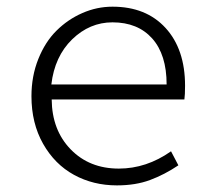

<svg xmlns="http://www.w3.org/2000/svg" viewBox="-20 -542 640 575"><path d="M330.1 13.2Q259.3 13.2 201.7 -18.3Q144 -49.8 109.1 -111.3Q74.2 -172.9 74.2 -253.9Q74.2 -314 94.7 -365.2Q115.2 -416.5 149.2 -450.2Q183.1 -483.9 226.6 -502.9Q270 -522 316.9 -522Q417.5 -522 475.8 -458.3Q534.2 -394.5 534.2 -285.2Q534.2 -257.3 532.2 -244.1H134.8Q135.7 -152.3 191.7 -94.7Q247.6 -37.1 335.9 -37.1Q418.5 -37.1 492.2 -88.9L514.2 -46.9Q472.7 -19 429.4 -2.9Q386.2 13.2 330.1 13.2ZM133.8 -289.1H479Q479 -378.4 435.8 -426.8Q392.6 -475.1 316.9 -475.1Q248.5 -475.1 196 -424.1Q143.6 -373 133.8 -289.1Z"/></svg>

Font: Office Code Pro D Light
Style: Regular
Weight: 300
Designer: Nathan Rutzky & Paul D. Hunt
Foundry: Adobe Systems Incorporated
Version: Version 1.004;PS 001.004;hotconv 1.0.70;makeotf.lib2.5.58329